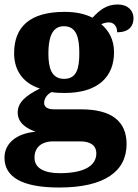

<svg xmlns="http://www.w3.org/2000/svg" viewBox="-27 -603 616 857"><path d="M237 234C441 234 538 161 538 40C538 -60 473 -115 335 -115H216C188 -115 170 -123 170 -144C170 -166 188 -186 204 -192C215 -189 246 -188 261 -188C413 -188 482 -262 482 -370C482 -428 457 -468 425 -495C434 -499 445 -503 460 -503C476 -503 496 -491 496 -459C551 -459 569 -489 569 -522C569 -555 544 -583 499 -583C447 -583 417 -557 386 -524C352 -541 313 -550 261 -550C106 -550 36 -483 36 -365C36 -279 86 -228 151 -208C90 -177 52 -147 52 -101C52 -53 93 -29 132 -15C49 -8 -7 35 -7 101C-7 188 73 234 237 234ZM259 -251C203 -251 189 -300 189 -364C189 -430 203 -486 258 -486C316 -486 327 -432 327 -365C327 -299 316 -251 259 -251ZM240 170C173 170 127 149 127 101C127 44 173 28 208 28H331C380 28 403 49 403 81C403 138 347 170 240 170Z"/></svg>

Font: Noto Serif Myanmar ExtraBold
Style: Regular
Weight: 800
Designer: Ben Mitchell and the Monotype Design Team
Foundry: Monotype Imaging Inc.
Version: Version 2.106